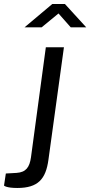

<svg xmlns="http://www.w3.org/2000/svg" viewBox="-119 -765 449 955"><path d="M199 -530H109L35 18C28 66 11 92 -37 95L-90 98L-99 158C-99 158 -89 170 -33 170C70 170 109 126 122 29ZM310 -629 204 -745H141L3 -629H88L172 -698L233 -629Z"/></svg>

Font: Cheyenne Sans
Style: Italic
Weight: 400
Italic angle: -8.13011°
Designer: The Public Sans project authors (U.S. Web Design System), Libre Franklin designed by Pablo Impallari and Rodrigo Fuenzal
Foundry: The Cheyenne Sans Project Authors
Version: Version 2.007